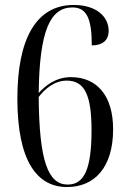

<svg xmlns="http://www.w3.org/2000/svg" viewBox="-20 -744 518 774"><path d="M250 10C362 10 436 -70 436 -223C436 -358 371 -433 266 -433C205 -433 163 -399 136 -369C139 -622 183 -714 272 -714C330 -714 350 -668 350 -561C393 -561 418 -581 418 -620C418 -674 372 -724 277 -724C125 -724 50 -586 50 -347C50 -95 129 10 250 10ZM253 0C173 0 138 -97 136 -353C160 -384 198 -419 249 -419C320 -419 349 -363 349 -219C349 -59 318 0 253 0Z"/></svg>

Font: Noto Serif Display Condensed
Style: Regular
Weight: 400
Width: 3
Designer: Monotype Design Team
Foundry: Monotype Imaging Inc.
Version: Version 2.009